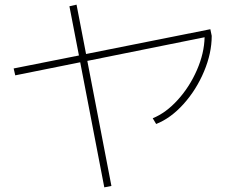

<svg xmlns="http://www.w3.org/2000/svg" viewBox="-20 -763 978 817"><path d="M38.1 -471.7 315.9 -526.9 275.4 -736.3 305.7 -743.2 346.2 -533.2 875 -638.7 880.9 -610.4Q880.9 -536.6 848.1 -458.7Q815.4 -380.9 761 -320.3Q706.5 -259.8 644.5 -235.4L629.9 -259.8Q686.5 -282.7 736.8 -338.4Q787.1 -394 818.1 -465.3Q849.1 -536.6 850.6 -604.5L351.6 -503.9L454.1 28.3L423.8 34.2L321.3 -498L44.9 -442.4Z"/></svg>

Font: Pretendard Thin
Style: Regular
Weight: 100
Designer: Base glyphs from Inter by Rasmus Andersson; Hangeul glyphs from Noto Sans CJK(Source Han Sans) by Jang Soo-young and Kan
Foundry: Kil Hyung-jin
Version: Version 1.309